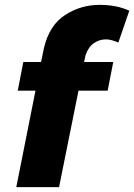

<svg xmlns="http://www.w3.org/2000/svg" viewBox="-20 -770 552 790"><path d="M223 0H47L126 -397H53L76 -515H149L161 -573Q183 -666 247.5 -708Q312 -750 390 -750Q460 -750 512 -726L467 -595Q437 -608 416 -608Q389.5 -608 366.8 -592.8Q344 -577.5 332 -543L326 -515H446L423 -397H303Z"/></svg>

Font: Argentum Sans
Style: Bold Italic
Weight: 700
Italic angle: -11°
Designer: Julieta Ulanovsky (font), Cristiano Sobral (main changes and remaster)
Foundry: Julieta Ulanovsky (font), Cristiano Sobral (main changes and remaster)
Version: Version 2.007;June 15, 2022;FontCreator 14.0.0.2814 64-bit; 